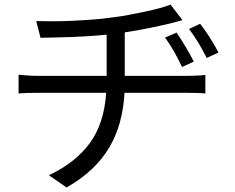

<svg xmlns="http://www.w3.org/2000/svg" viewBox="-20 -775 1040 848"><path d="M808 -440Q824 -440 847.5 -441Q871 -442 887 -444V-362Q870 -364 849 -364.5Q828 -365 809 -365H530Q526 -295 509.5 -235Q493 -175 462.5 -123.5Q432 -72 385.5 -28Q339 16 274 53L196 -1Q314 -57 377 -143.5Q440 -230 449 -365H151Q127 -365 103.5 -364.5Q80 -364 62 -362V-445Q79 -443 103 -441.5Q127 -440 150 -440H451V-622Q413 -618 373.5 -615.5Q334 -613 296 -611.5Q258 -610 223 -609.5Q188 -609 159 -608L140 -682Q168 -681 208.5 -681Q249 -681 295 -683Q341 -685 388 -688.5Q435 -692 476 -698Q510 -702 547.5 -709Q585 -716 620 -723.5Q655 -731 685 -739Q715 -747 733 -755L786 -686L730 -671Q692 -662 638.5 -651Q585 -640 531 -632V-440ZM784 -479Q767 -515 749.5 -546Q732 -577 709 -609L760 -631Q777 -606 798 -571Q819 -536 836 -503ZM864 -670Q883 -646 905.5 -611Q928 -576 945 -543L893 -519Q875 -555 856.5 -585.5Q838 -616 815 -647Z"/></svg>

Font: SpoqaHanSans-Regular
Style: Regular
Weight: 400
Designer: [Spoqa Han Sans] Dong-huui Kim \uAE40 \uB3D9 \uD718  Younghwa Kang \uAC15 \uC601 \uD654  [Noto Sans] Ryoko NISHIZUKA \u8
Foundry: Spoqa (http://www.spoqa-han-sans.com)
Version: Version 2.000